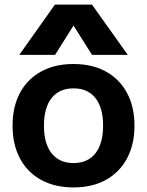

<svg xmlns="http://www.w3.org/2000/svg" viewBox="-20 -810 643 840"><path d="M301.4 10Q219.9 10 159.8 -23Q99.7 -56 67.3 -116.8Q35 -177.7 35 -260Q35 -343 67.3 -403.5Q99.7 -464 159.8 -497Q219.8 -530 301.3 -530Q383.5 -530 443.3 -497Q503 -464 535.6 -403.5Q568.3 -343 568.3 -260Q568.3 -177.7 535.7 -116.8Q503 -56 443.3 -23Q383.7 10 301.4 10ZM301.7 -96.6Q363.7 -96.6 397.4 -139.1Q431 -181.7 431 -260.1Q431 -339 397.4 -381.2Q363.7 -423.4 301.7 -423.4Q239.6 -423.4 206 -381.2Q172.3 -339 172.3 -260.1Q172.3 -181.7 206 -139.1Q239.6 -96.6 301.7 -96.6ZM64.4 -570 220.4 -790H382.3L539 -570H382.4L302.7 -696.7H300.7L221 -570Z"/></svg>

Font: M PLUS 2 Thin
Style: Regular
Weight: 100
Designer: Coji Morishita
Foundry: UNDERFOREST DESIGN
Version: Version 1.001